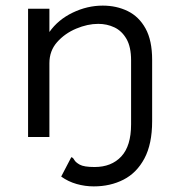

<svg xmlns="http://www.w3.org/2000/svg" viewBox="-20 -488 640 684"><path d="M314 176Q283 176 253 167.5Q223 159 198 141L234 72Q240 73 244.5 81.5Q249 90 264 98.5Q279 107 317 107Q377 107 412 69.5Q447 32 447 -45V-273Q447 -321 430.5 -349.5Q414 -378 387.5 -390.5Q361 -403 330 -403Q292 -403 251.5 -386Q211 -369 183.5 -338Q156 -307 156 -263V0H80V-457H156V-374Q187 -418 239 -443Q291 -468 346 -468Q395 -468 435 -448.5Q475 -429 498.5 -386.5Q522 -344 522 -275V-56Q522 25 494.5 76.5Q467 128 420 152Q373 176 314 176Z"/></svg>

Font: Inconsolata Expanded
Style: Regular
Weight: 400
Width: 7
Monospace: yes
Designer: Raph Levien, Cyreal, Brenton Simpson
Foundry: Raph Levien, Cyreal, Google
Version: Version 3.000; ttfautohint (v1.8.2.53-6de2)